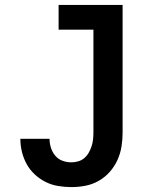

<svg xmlns="http://www.w3.org/2000/svg" viewBox="-20 -755 640 783"><path d="M271 8Q244 8 217 3.5Q190 -1 166 -13Q142 -25 122 -43.5Q102 -62 89 -85.5Q76 -109 69.5 -135.5Q63 -162 63 -189H182Q182 -171 187.5 -153Q193 -135 205 -120.5Q217 -106 234.5 -99.5Q252 -93 271 -93Q285 -93 299 -97Q313 -101 324 -110.5Q335 -120 342 -132.5Q349 -145 353.5 -158.5Q358 -172 359.5 -186.5Q361 -201 361 -215V-634H219V-735H480V-215Q480 -186 475.5 -157.5Q471 -129 459 -102.5Q447 -76 427.5 -54Q408 -32 382.5 -17.5Q357 -3 328.5 2.5Q300 8 271 8Z"/></svg>

Font: Iosevka Etoile
Style: Bold
Weight: 700
Designer: Belleve Invis
Foundry: Belleve Invis
Version: Version 28.1.0; ttfautohint (v1.8.4)